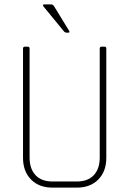

<svg xmlns="http://www.w3.org/2000/svg" viewBox="-20 -856 590 876"><path d="M292 -707H284Q276 -707 270 -715L178 -827Q175 -831 176.5 -833.5Q178 -836 182 -836H212Q222 -836 227 -827L295 -716Q300 -707 292 -707ZM443 -643H457Q465 -643 465 -635V-136Q465 -74 428.5 -37Q392 0 331 0H219Q158 0 121.5 -37Q85 -74 85 -136V-634Q85 -643 93 -643H107Q115 -643 115 -634V-137Q115 -86 142 -57Q169 -28 219 -28H331Q381 -28 408 -57Q435 -86 435 -137V-634Q435 -643 443 -643Z"/></svg>

Font: Rajdhani Light
Style: Regular
Weight: 300
Designer: Satya Rajpurohit, Jyotish Sonowal
Foundry: Indian Type Foundry
Version: Version 1.201;PS 1.0;hotconv 1.0.78;makeotf.lib2.5.61930; tt